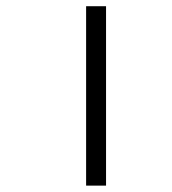

<svg xmlns="http://www.w3.org/2000/svg" viewBox="-20 -582 540 602"><path d="M250 -562.5V0H312.5V-562.5Z"/></svg>

Font: CalcUnifontExMono
Style: Regular
Weight: 500
Version: Version 15.0.06